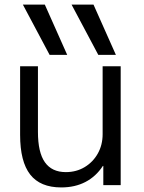

<svg xmlns="http://www.w3.org/2000/svg" viewBox="-20 -810 632 840"><path d="M197 -570 80 -790H176L274 -570ZM410 -570 293 -790H389L487 -570ZM248 10Q156 10 112 -46.5Q68 -103 68 -220V-520H146V-233Q146 -143 176.5 -100Q207 -57 268 -57Q314 -57 350.5 -79Q387 -101 408 -138.5Q429 -176 429 -223V-520H508V0H432V-84H430Q400 -38 354 -14Q308 10 248 10Z"/></svg>

Font: M PLUS 2
Style: Regular
Weight: 400
Designer: Coji Morishita
Foundry: UNDERFOREST DESIGN
Version: Version 1.001